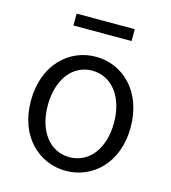

<svg xmlns="http://www.w3.org/2000/svg" viewBox="-110 -820 823 922"><g transform="rotate(15 301.0 -358.5)"><path d="M301 13C433 13 549 -91 549 -269C549 -450 433 -554 301 -554C169 -554 53 -450 53 -269C53 -91 169 13 301 13ZM301 -55C204 -55 137 -141 137 -269C137 -398 204 -485 301 -485C399 -485 466 -398 466 -269C466 -141 399 -55 301 -55ZM157 -671H446V-730H157Z"/></g></svg>

Font: Noto Sans HK DemiLight
Style: Regular
Weight: 350
Designer: Ryoko NISHIZUKA 西塚涼子 (kana, bopomofo & ideographs); Paul D. Hunt (Latin, Greek & Cyrillic); Sandoll Communications 산돌커뮤니
Foundry: Adobe
Version: Version 2.004;hotconv 1.0.118;makeotfexe 2.5.65603